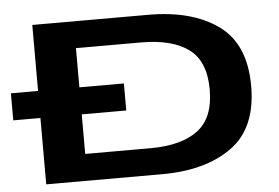

<svg xmlns="http://www.w3.org/2000/svg" viewBox="-80 -742 1176 810"><g transform="rotate(-5 508.0 -337.5)"><path d="M-31 -281H447.5V-395.5H-31ZM84 0H575Q759 0 870.2 -80Q981.5 -160 981.5 -338Q981.5 -516 870.8 -595.5Q760 -675 575 -675H84ZM259 -113.5V-561.5H534.5Q666 -561.5 736 -510Q806 -458.5 806 -338Q806 -218 736 -165.8Q666 -113.5 534.5 -113.5Z"/></g></svg>

Font: Anybody ExtraExpanded SemiBold
Style: Regular
Weight: 600
Width: 8
Version: Version 1.113;gftools[0.9.25]